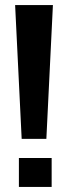

<svg xmlns="http://www.w3.org/2000/svg" viewBox="-20 -742 270 762"><path d="M40 -722 66 -191H164L190 -722ZM185 -115H55V0H185Z"/></svg>

Font: Perun
Style: Bold
Weight: 700
Foundry: Copyright (c) Stefan Peev, Context Ltd, 2016
Version: Version 1.089